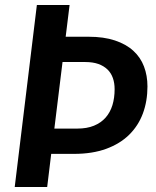

<svg xmlns="http://www.w3.org/2000/svg" viewBox="-20 -743 618 763"><path d="M241 -597 256.5 -723H126.5L38.5 0H167.5L183.5 -131.5H274.5C322.8 -131.5 365.2 -138.2 401.8 -151.5C438.2 -164.8 468.7 -183.4 493 -207.2C517.3 -231.1 535.6 -259.3 547.8 -292C559.9 -324.7 566 -360.5 566 -399.5C566 -428.2 561.4 -454.6 552.2 -478.8C543.1 -502.9 528.9 -523.8 509.8 -541.2C490.6 -558.8 466.2 -572.4 436.8 -582.2C407.2 -592.1 372.3 -597 332 -597ZM228.5 -496.5H319C339 -496.5 356.2 -493.9 370.8 -488.8C385.2 -483.6 397.3 -476.3 407 -467C416.7 -457.7 423.8 -446.3 428.5 -433C433.2 -419.7 435.5 -404.8 435.5 -388.5C435.5 -365.5 432.6 -344.4 426.8 -325.2C420.9 -306.1 411.9 -289.6 399.8 -275.8C387.6 -261.9 372.2 -251.2 353.5 -243.5C334.8 -235.8 312.7 -232 287 -232H196Z"/></svg>

Font: Lato
Style: Bold Italic
Weight: 700
Italic angle: -7°
Designer: Lukasz Dziedzic
Foundry: tyPoland Lukasz Dziedzic
Version: Version 2.007; 2014-02-27